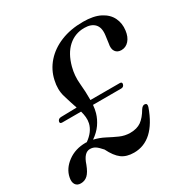

<svg xmlns="http://www.w3.org/2000/svg" viewBox="-180 -853 971 1002"><g transform="rotate(-30 305.5 -351.5)"><path d="M-12.5 -45.5Q-3 -93 42.2 -126.5Q87.5 -160 150 -160Q153.5 -160 157 -159.5Q205.5 -194 216 -239Q220 -257 218.2 -275.2Q216.5 -293.5 211 -312.5H98Q82 -312.5 85.5 -325.5Q89.5 -340 106.5 -340.5L201.5 -342.5Q187.5 -383 174.2 -428Q161 -473 173 -524.5Q185 -580 222.8 -622.8Q260.5 -665.5 319.2 -689.5Q378 -713.5 453 -713.5Q517 -713.5 556.5 -693Q596 -672.5 612.5 -638.2Q629 -604 623.5 -563Q619 -527 600.2 -506Q581.5 -485 554.5 -485Q530.5 -485 519 -501.8Q507.5 -518.5 514 -549L520 -593.5Q526 -638 505.5 -660.2Q485 -682.5 443 -682.5Q387 -682.5 346.2 -646Q305.5 -609.5 287 -540Q274 -491.5 279 -440.8Q284 -390 283.5 -340.5H460Q475.5 -340.5 471.5 -326.5Q467.5 -312 452 -312H282.5Q280.5 -287.5 274.5 -266.5Q265.5 -235 245.5 -206.2Q225.5 -177.5 192 -154.5Q226.5 -146.5 256.8 -130.5Q287 -114.5 316.8 -101.2Q346.5 -88 378.5 -88Q419 -88 444.8 -106.2Q470.5 -124.5 493.5 -164Q505 -181.5 518.5 -179.5Q533.5 -177.5 527 -157Q467 11.5 344.5 11.5Q299.5 11.5 271 -9.5Q242.5 -30.5 218 -80Q198 -103 184.2 -111.8Q170.5 -120.5 153 -120.5Q116.5 -120.5 96.5 -59Q82 -20.5 64.8 -4.5Q47.5 11.5 23.5 11.5Q1.5 11.5 -8.2 -3.8Q-18 -19 -12.5 -45.5Z"/></g></svg>

Font: Fraunces 72pt S050
Style: Italic
Weight: 400
Italic angle: -16°
Version: Version 1.000; ttfautohint (v1.8.3)